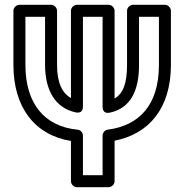

<svg xmlns="http://www.w3.org/2000/svg" viewBox="-20 -756 774 801"><path d="M438 -286C527 -305 560 -381 560 -485V-686H643V-485C643 -317 560 -232 429 -215C416 -213 408 -201 408 -190V-25H326V-190C326 -203 316 -214 304 -215C164 -228 86 -326 86 -485V-686H168V-485C168 -381 209 -306 296 -287C302 -286 326 -282 326 -311V-686H408V-310C408 -303 410 -280 438 -286ZM276 -168V0C276 11 286 25 301 25H433C444 25 458 15 458 0V-169C602 -197 693 -305 693 -485V-711C693 -722 683 -736 668 -736H535C524 -736 510 -726 510 -711V-485C510 -407 493 -365 458 -345V-711C458 -722 448 -736 433 -736H301C290 -736 276 -726 276 -711V-347C240 -367 218 -410 218 -485V-711C218 -722 208 -736 193 -736H61C50 -736 36 -726 36 -711V-485C36 -307 126 -192 276 -168Z"/></svg>

Font: Asimov
Style: NarOu
Weight: 500
Designer: Google
Version: Version 2.000980; 2014